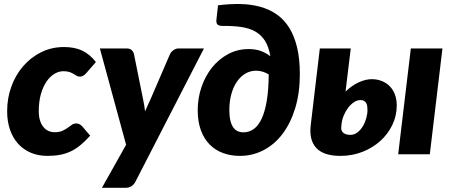

<svg xmlns="http://www.w3.org/2000/svg" viewBox="-20 -756 2212 941"><path d="M422 -91Q397 -63.5 374 -44.5Q351 -25.5 326.5 -14Q302 -2.5 274.2 2.8Q246.5 8 213 8Q167.5 8 131 -7.5Q94.5 -23 68.8 -51.5Q43 -80 29 -120.5Q15 -161 15 -211.5Q15 -275 35.8 -332Q56.5 -389 93.8 -432Q131 -475 182 -500.2Q233 -525.5 294 -525.5Q346 -525.5 383.2 -507.8Q420.5 -490 450 -452L400 -394.5Q394.5 -389 387.5 -384.8Q380.5 -380.5 372 -380.5Q362 -380.5 355.2 -384.8Q348.5 -389 340.5 -393.8Q332.5 -398.5 321 -402.8Q309.5 -407 291 -407Q268 -407 246.2 -393.8Q224.5 -380.5 207.5 -355.5Q190.5 -330.5 180.2 -294Q170 -257.5 170 -211Q170 -185 176 -165.8Q182 -146.5 192.5 -133.8Q203 -121 217 -114.5Q231 -108 247 -108Q271 -108 285.8 -114.8Q300.5 -121.5 311.5 -129.5Q322.5 -137.5 332 -144.2Q341.5 -151 355 -151Q362.5 -151 369.5 -147.2Q376.5 -143.5 382 -138L422 -91Z M979.5 -518.5 643.5 135Q627.5 164.5 595.5 164.5H479.5L598 -46.5L469.5 -518.5H600.5Q617 -518.5 625.2 -510.5Q633.5 -502.5 636.5 -491.5L681.5 -268Q684.5 -253.5 687 -239Q689.5 -224.5 691 -210Q697.5 -225 704 -239.8Q710.5 -254.5 717.5 -269L813.5 -491.5Q819.5 -503 831 -510.8Q842.5 -518.5 854.5 -518.5Z M1173.5 -107.5Q1201 -107.5 1223.8 -123.8Q1246.5 -140 1262.5 -174.5Q1278.5 -209 1287.5 -262.5Q1296.5 -316 1297 -391Q1284 -399.5 1268.2 -404.5Q1252.5 -409.5 1235 -409.5Q1206.5 -409.5 1182.5 -395.2Q1158.5 -381 1141 -355.5Q1123.5 -330 1113.8 -294.5Q1104 -259 1104 -216.5Q1104 -186.5 1109 -165.8Q1114 -145 1123 -132Q1132 -119 1144.8 -113.2Q1157.5 -107.5 1173.5 -107.5ZM1048.5 -730Q1107 -737.5 1159.5 -736.2Q1212 -735 1256.5 -722.5Q1301 -710 1336.8 -685Q1372.5 -660 1397.5 -620Q1422.5 -580 1436 -523.8Q1449.5 -467.5 1449.5 -392.5Q1449.5 -300.5 1427 -226.5Q1404.5 -152.5 1365 -100.2Q1325.5 -48 1271.8 -20Q1218 8 1155.5 8Q1111.5 8 1073.5 -5.8Q1035.5 -19.5 1007.8 -47.5Q980 -75.5 964.5 -117.8Q949 -160 949 -216.5Q949 -275 967.5 -329.2Q986 -383.5 1019 -424.8Q1052 -466 1097.8 -490.8Q1143.5 -515.5 1199 -515.5Q1232 -515.5 1257.2 -506.5Q1282.5 -497.5 1305 -480.5Q1297 -527 1278.5 -556.2Q1260 -585.5 1230.8 -601.8Q1201.5 -618 1161.8 -623.8Q1122 -629.5 1071 -629Q1051.5 -629 1045 -637Q1038.5 -645 1041 -662Z M2148.5 -518.5 2086.5 0H1931.5L1993.5 -518.5ZM1652.5 -132.5Q1650.5 -116.5 1662 -105.8Q1673.5 -95 1697 -95Q1716 -95 1731.5 -106.8Q1747 -118.5 1758 -136.8Q1769 -155 1775 -176.5Q1781 -198 1781 -217.5Q1781 -227 1779.8 -235.8Q1778.5 -244.5 1774.8 -251Q1771 -257.5 1764.2 -261.5Q1757.5 -265.5 1746.5 -265.5Q1730 -265.5 1714.5 -255Q1699 -244.5 1686.2 -227.8Q1673.5 -211 1664.8 -190Q1656 -169 1654 -148.5ZM1673.5 -307Q1704 -337 1738.2 -352.5Q1772.5 -368 1801.5 -368Q1828 -368 1850.5 -359.2Q1873 -350.5 1889.5 -334Q1906 -317.5 1915.2 -293.5Q1924.5 -269.5 1924.5 -239Q1924.5 -188.5 1902.8 -143.5Q1881 -98.5 1843.5 -64.8Q1806 -31 1755.8 -11.5Q1705.5 8 1648.5 8Q1566 8 1530 -31Q1494 -70 1503 -143.5L1547.5 -518.5H1699Z"/></svg>

Font: Lato ExtraBold
Style: Italic
Weight: 800
Italic angle: -7°
Designer: Lukasz Dziedzic with Adam Twardoch and Botio Nikoltchev
Foundry: tyPoland Lukasz Dziedzic
Version: Version 2.015; 2015-08-06; http://www.latofonts.com/